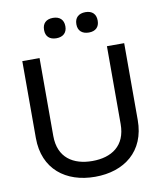

<svg xmlns="http://www.w3.org/2000/svg" viewBox="-94 -946 871 1030"><g transform="rotate(-10 341.0 -430.5)"><path d="M63 -670V-251C63 -81 182 9 341 9C500 9 618 -81 618 -251V-670H524V-246C524 -127 445 -77 341 -77C237 -77 157 -127 157 -246V-670ZM207 -813C207 -780 227 -759 265 -759C302 -759 323 -780 323 -813V-815C323 -849 302 -870 265 -870C227 -870 207 -849 207 -815ZM383 -813C383 -780 404 -759 442 -759C479 -759 499 -780 499 -813V-815C499 -849 479 -870 442 -870C404 -870 383 -849 383 -815Z"/></g></svg>

Font: LT Wave Alt
Style: Regular
Weight: 400
Designer: Daniel Lyons
Version: Version 2.5 (Glyphs App)